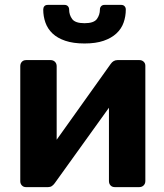

<svg xmlns="http://www.w3.org/2000/svg" viewBox="-20 -766 670 786"><path d="M326 -588Q280 -588 247.5 -599Q215 -610 195 -629Q175 -648 166 -673.5Q157 -699 157 -727Q157 -735 161.5 -740.5Q166 -746 176 -746H244Q253 -746 258 -740.5Q263 -735 263 -727Q263 -705 275.5 -688Q288 -671 326 -671Q364 -671 376.5 -688Q389 -705 389 -727Q389 -735 394 -740.5Q399 -746 408 -746H476Q485 -746 490 -740.5Q495 -735 495 -727Q495 -699 486 -673.5Q477 -648 456.5 -629Q436 -610 404 -599Q372 -588 326 -588ZM86 0Q76 0 69.5 -7Q63 -14 63 -24V-495Q63 -506 69.5 -513Q76 -520 87 -520H187Q198 -520 205 -513Q212 -506 212 -495V-194L433 -504Q444 -520 461 -520H551Q561 -520 568 -513.5Q575 -507 575 -497V-25Q575 -14 568 -7Q561 0 550 0H450Q439 0 432.5 -7Q426 -14 426 -25V-325L204 -16Q199 -9 192.5 -4.5Q186 0 177 0Z"/></svg>

Font: Fz Rubik SemBd
Style: Regular
Weight: 600
Designer: Hubert and Fischer
Foundry: Hubert and Fischer
Version: Vit hóa bi FontZin.com